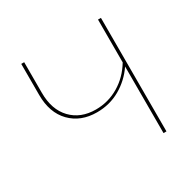

<svg xmlns="http://www.w3.org/2000/svg" viewBox="-146 -811 972 964"><g transform="rotate(-30 339.5 -329.0)"><path d="M554 -658V0H537V-386Q497 -327 436 -292Q375 -257 301 -257Q207 -257 149.5 -316Q92 -375 92 -478V-658H109V-480Q109 -383 162 -327.5Q215 -272 303 -272Q375 -272 436.5 -308.5Q498 -345 537 -410V-658Z"/></g></svg>

Font: Ysabeau SC Thin
Style: Regular
Weight: 200
Designer: Christian Thalmann (Catharsis Fonts)
Version: Version 0.003